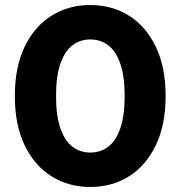

<svg xmlns="http://www.w3.org/2000/svg" viewBox="-20 -732 719 764"><path d="M339 12Q253 12 185 -30.5Q117 -73 78 -154Q39 -235 39 -350Q39 -465 78 -546Q117 -627 185 -669.5Q253 -712 339 -712Q426 -712 493.5 -669.5Q561 -627 600 -546Q639 -465 639 -350Q639 -235 600 -154Q561 -73 493.5 -30.5Q426 12 339 12ZM339 -125Q380 -125 410.5 -148Q441 -171 458.5 -221Q476 -271 476 -350Q476 -429 458.5 -479Q441 -529 410.5 -552Q380 -575 339 -575Q299 -575 268.5 -552Q238 -529 220.5 -479Q203 -429 203 -350Q203 -271 220.5 -221Q238 -171 268.5 -148Q299 -125 339 -125Z"/></svg>

Font: Montserrat Thin
Style: Bold
Weight: 700
Version: Version 9.000